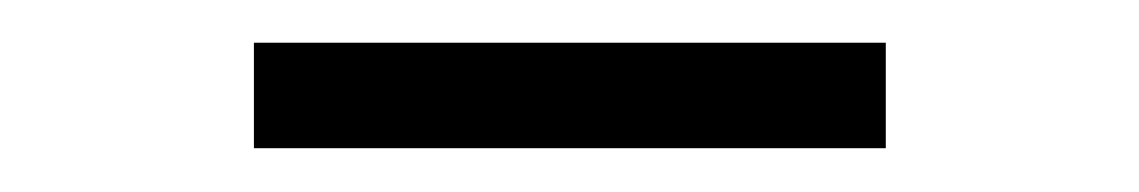

<svg xmlns="http://www.w3.org/2000/svg" viewBox="-20 -596 528 89"><path d="M97.7 -527.3H390.6V-576.2H97.7Z"/></svg>

Font: Abhaya Libre
Style: Regular
Weight: 400
Designer: Pushpananda Ekanayake, Sol Matas, Pathum Egodawatta
Foundry: Mooniak
Version: Version 1.050 ; ttfautohint (v1.6)